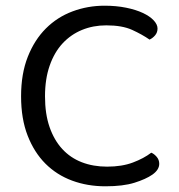

<svg xmlns="http://www.w3.org/2000/svg" viewBox="-20 -641 628 674"><path d="M533 -541Q533 -527 524.5 -517Q516 -507 505 -502Q479 -520 444 -536Q409 -552 353 -552Q307 -552 268 -536Q229 -520 200 -489Q171 -458 154.5 -411Q138 -364 138 -303Q138 -241 154 -195Q170 -149 198.5 -118Q227 -87 267 -71.5Q307 -56 356 -56Q408 -56 446.5 -70.5Q485 -85 511 -105Q521 -101 530 -90.5Q539 -80 539 -66Q539 -45 515 -28Q492 -12 452 0.5Q412 13 350 13Q287 13 233 -7Q179 -27 139.5 -66.5Q100 -106 77 -165Q54 -224 54 -303Q54 -382 77.5 -441.5Q101 -501 141 -541Q181 -581 234.5 -601Q288 -621 347 -621Q388 -621 422.5 -614Q457 -607 481.5 -595.5Q506 -584 519.5 -569.5Q533 -555 533 -541Z"/></svg>

Font: Baloo Chettan 2
Style: Regular
Weight: 400
Designer: Maithili Shingre, Unnati Kotecha and Ek Type
Foundry: Ek Type
Version: Version 1.640;hotconv 1.0.111;makeotfexe 2.5.65597; ttfautoh